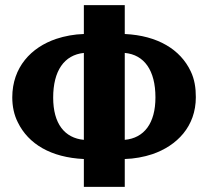

<svg xmlns="http://www.w3.org/2000/svg" viewBox="-20 -731 809 751"><path d="M28 -350C28 -315 35 -281 50 -252C91 -168 179 -115 308 -109V0H468V-109C505 -110 543 -117 576 -128C672 -161 746 -236 746 -351C746 -387 741 -421 726 -452C686 -537 597 -592 468 -598V-711H308V-598C271 -597 233 -590 200 -579C102 -546 28 -468 28 -350ZM188 -349C188 -454 231 -516 308 -524V-184C233 -191 188 -247 188 -349ZM468 -184V-524C544 -517 588 -456 588 -350C588 -249 544 -191 468 -184Z"/></svg>

Font: Aerodynamic
Style: Bd
Weight: 500
Designer: Google
Version: Version 2.000980; 2014